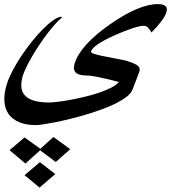

<svg xmlns="http://www.w3.org/2000/svg" viewBox="-132 -395 902 915"><path d="M131.3 434.6 56.6 499 -15.1 439.9 58.1 377.9ZM-86.4 320.8 -15.1 259.8 60.1 314 122.6 257.8 202.6 315.9 133.8 377 59.1 321.3 -10.7 384.3ZM661.1 -336.9Q650.4 -301.3 589.8 -240.2Q572.8 -272 554.2 -272Q516.1 -272 415 -227.1Q311.5 -180.7 301.8 -149.9Q299.8 -144.5 314.9 -138.9Q330.1 -133.3 360.8 -127.4Q411.6 -117.7 441.9 -111.6Q472.2 -105.5 480 -102.5H479Q512.7 -91.8 525.1 -81.3Q537.6 -70.8 532.2 -53.2L500 30.3Q494.6 47.4 474.4 63.7Q454.1 80.1 424.3 95.5Q394.5 110.8 357.4 124.5Q320.3 138.2 281.5 149.9Q242.7 161.6 204.1 171.1Q165.5 180.7 132.8 187.3Q100.1 193.8 75.4 197.5Q50.8 201.2 39.6 201.2Q-5.9 201.2 -38.8 188Q-71.8 174.8 -90.1 149.7Q-108.4 124.5 -111.1 87.9Q-113.8 51.3 -99.1 4.9Q-90.3 -23.4 -72.3 -57.9Q-54.2 -92.3 -30.8 -127.4Q-7.3 -162.6 19.3 -196Q45.9 -229.5 71.8 -255.6Q97.7 -281.7 121.1 -298.1Q144.5 -314.5 161.1 -315.4L163.1 -311Q148.9 -300.3 131.1 -280.5Q113.3 -260.7 94.5 -236.1Q75.7 -211.4 57.4 -184.1Q39.1 -156.7 23.2 -129.9Q7.3 -103 -4.6 -78.6Q-16.6 -54.2 -22.5 -36.6Q-31.2 -8.3 -30.5 15.6Q-29.8 39.6 -15.9 56.9Q-2 74.2 26.6 83.7Q55.2 93.3 102.1 93.3Q116.7 93.3 143.6 90.1Q170.4 86.9 203.4 80.8Q236.3 74.7 272 66.2Q307.6 57.6 339.6 46.9Q371.6 36.1 397 23.2Q422.4 10.3 434.6 -4.4Q375.5 -20 336.7 -27.6Q297.9 -35.2 279.8 -35.2Q205.1 -35.2 224.1 -93.8Q252 -180.7 392.6 -279.3Q530.8 -375.5 620.1 -375.5Q673.3 -375.5 661.1 -336.9Z"/></svg>

Font: XB Khoramshahr
Style: Italic
Weight: 400
Italic angle: -12°
Designer: Behnam
Foundry: Irmug
Version: Version 8.005 2009